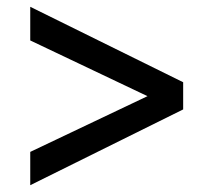

<svg xmlns="http://www.w3.org/2000/svg" viewBox="-20 -607 605 565"><path d="M69 -62 519 -285V-365L69 -587V-488L414 -324L69 -160Z"/></svg>

Font: Fixel Text Medium
Style: Regular
Weight: 500
Width: 4
Designer: AlfaBravo + MacPaw
Foundry: Kyrylo Tkachov, Marchela Mozhyna, Serhii Makarenko, Maria Weinstein, Zakhar Kryvoshyya
Version: Version 1.211